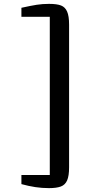

<svg xmlns="http://www.w3.org/2000/svg" viewBox="-20 -824 466 981"><path d="M333 30.8Q333 74.7 323 97.7Q313 120.6 291 128.9Q268.6 137.2 230.5 137.2Q194.8 137.2 160.9 132.1Q127 127 89.4 116.7V70.3H234.4V-738.3H89.4V-784.2Q137.7 -794.9 167.5 -799.6Q197.3 -804.2 230.5 -804.2Q271 -804.2 292 -795.9Q313 -787.6 322.8 -765.1Q333 -742.7 333 -697.8Z"/></svg>

Font: Merriweather
Style: Regular
Weight: 400
Designer: Eben Sorkin
Foundry: Eben Sorkin
Version: Version 1.584; ttfautohint (v1.8.1)